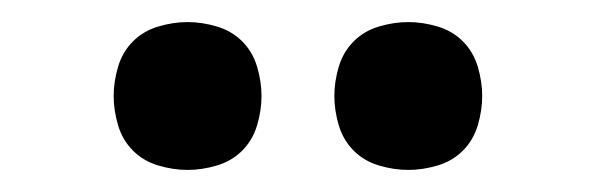

<svg xmlns="http://www.w3.org/2000/svg" viewBox="-20 -757 540 174"><path d="M350 -603Q337 -603 323.5 -607Q310 -611 300.5 -620.5Q291 -630 287 -643.5Q283 -657 283 -670Q283 -683 287 -696.5Q291 -710 300.5 -719.5Q310 -729 323.5 -733Q337 -737 350 -737Q363 -737 376.5 -733Q390 -729 399.5 -719.5Q409 -710 413 -696.5Q417 -683 417 -670Q417 -657 413 -643.5Q409 -630 399.5 -620.5Q390 -611 376.5 -607Q363 -603 350 -603ZM150 -603Q137 -603 123.5 -607Q110 -611 100.5 -620.5Q91 -630 87 -643.5Q83 -657 83 -670Q83 -683 87 -696.5Q91 -710 100.5 -719.5Q110 -729 123.5 -733Q137 -737 150 -737Q163 -737 176.5 -733Q190 -729 199.5 -719.5Q209 -710 213 -696.5Q217 -683 217 -670Q217 -657 213 -643.5Q209 -630 199.5 -620.5Q190 -611 176.5 -607Q163 -603 150 -603Z"/></svg>

Font: Iosevka Medium
Style: Regular
Weight: 500
Monospace: yes
Designer: Belleve Invis
Foundry: Belleve Invis
Version: Version 32.5.0; ttfautohint (v1.8.4)